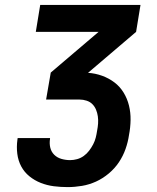

<svg xmlns="http://www.w3.org/2000/svg" viewBox="-20 -755 640 783"><path d="M256 8Q227 8 199.5 4.5Q172 1 146.5 -9Q121 -19 100 -36Q79 -53 66.5 -76.5Q54 -100 50.5 -128Q47 -156 51 -185L52 -192H184V-189Q181 -170 185 -153Q189 -136 201 -124Q213 -112 230.5 -107Q248 -102 266 -102Q280 -102 294.5 -106Q309 -110 321.5 -119Q334 -128 343.5 -140.5Q353 -153 360 -166.5Q367 -180 370.5 -194Q374 -208 376 -222Q379 -237 380 -251.5Q381 -266 379 -280.5Q377 -295 371.5 -308Q366 -321 356.5 -330.5Q347 -340 333 -344.5Q319 -349 305 -349H168L187 -459L382 -625H126L144 -735H553L535 -625L339 -458Q369 -456 396.5 -446Q424 -436 446.5 -419Q469 -402 484 -377.5Q499 -353 506 -324.5Q513 -296 512.5 -265.5Q512 -235 506 -204Q502 -176 492 -147.5Q482 -119 465 -93.5Q448 -68 423.5 -47.5Q399 -27 371.5 -14.5Q344 -2 314.5 3Q285 8 256 8Z"/></svg>

Font: Iosevka Aile Extrabold
Style: Italic
Weight: 800
Italic angle: -9°
Designer: Belleve Invis
Foundry: Belleve Invis
Version: Version 31.1.0; ttfautohint (v1.8.4)